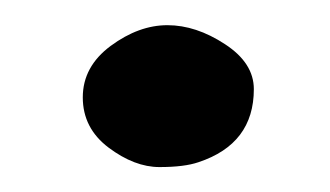

<svg xmlns="http://www.w3.org/2000/svg" viewBox="-20 -134 265 154"><path d="M183.6 -62.5Q183.6 -18.6 139.2 -3.9Q127.9 0 107.9 0Q87.9 0 67.1 -15.6Q46.4 -31.2 46.4 -55.9Q46.4 -80.6 68.8 -97.2Q91.3 -113.8 114.3 -113.8Q137.2 -113.8 160.4 -98.6Q183.6 -83.5 183.6 -62.5Z"/></svg>

Font: Corben
Style: Regular
Weight: 400
Designer: vernon adams
Foundry: vernon adams
Version: Version 1.101